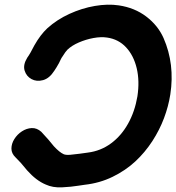

<svg xmlns="http://www.w3.org/2000/svg" viewBox="-20 -796 756 823"><path d="M316 0 343 -4Q407 -11 462.5 -38Q518 -65 560 -104Q601 -142 633 -191Q664 -239 683 -289.5Q702 -340 710 -391Q730 -521 681 -633Q657 -687 607 -725Q557 -763 489 -773Q442 -780 386.5 -770.5Q331 -761 277.5 -736.5Q224 -712 183 -675Q153 -647 127 -601Q126 -600 111 -571Q103 -557 97 -549Q78 -518 85.5 -493.5Q93 -469 115 -457Q137 -445 164.5 -452.5Q192 -460 213 -493Q222 -506 233 -526Q236 -532 240 -540.5Q244 -549 248 -554Q261 -575 269 -583Q288 -601 318 -614Q348 -627 380.5 -633Q413 -639 439 -635Q488 -628 520.5 -593Q553 -558 566 -503.5Q579 -449 569 -383Q558 -318 529 -266Q500 -214 456 -181.5Q412 -149 357 -142Q342 -140 321 -137Q300 -134 281 -132.5Q262 -131 253 -135Q235 -143 211 -169L187 -198Q167 -220 157 -231Q138 -248 116 -247Q94 -246 74 -233Q54 -220 41.5 -200Q29 -180 29 -159Q29 -138 47 -121L70 -97L96 -66Q135 -22 176 -5Q206 9 246 7Q286 5 316 0Z"/></svg>

Font: Balsamiq Sans
Style: Bold Italic
Weight: 700
Italic angle: -12°
Designer: Michael Angeles
Foundry: Balsamiq SRL
Version: Version 1.020; ttfautohint (v1.8.4.7-5d5b);gftools[0.9.26]